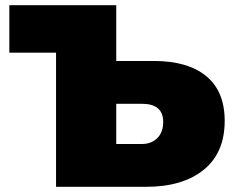

<svg xmlns="http://www.w3.org/2000/svg" viewBox="-20 -720 905 740"><path d="M846 -254Q846 -131 765 -65.5Q684 0 543 0H196V-517H16V-700H428V-485H573Q704 -485 775 -426.5Q846 -368 846 -254ZM609 -250Q609 -320 527 -320H428V-165H527Q563 -165 586 -187.5Q609 -210 609 -250Z"/></svg>

Font: CMG Sans Black
Style: Regular
Weight: 900
Designer: Julieta Ulanovsky
Foundry: Julieta Ulanovsky
Version: Version 7.200